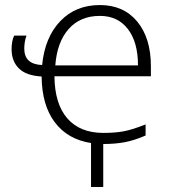

<svg xmlns="http://www.w3.org/2000/svg" viewBox="-20 -561 676 761"><path d="M389.2 180.2H340.8V5.9Q248.5 -8.3 197.3 -76.2Q146 -144 145 -257.8Q83.5 -261.2 54.7 -290Q25.9 -318.8 25.9 -366.2Q25.9 -397.9 36.1 -419.9H85Q76.2 -395.5 76.2 -368.2Q76.2 -306.2 147 -303.2Q157.7 -413.1 218.8 -477.1Q279.8 -541 376 -541Q469.7 -541 523.9 -475.6Q578.1 -410.2 578.1 -297.9V-258.8H195.8Q196.8 -149.4 246.8 -91.8Q296.9 -34.2 390.1 -34.2Q435.5 -34.2 470 -40.5Q504.4 -46.9 557.1 -67.9V-23.9Q512.2 -4.4 474.1 2.7Q436 9.8 389.2 9.8ZM376 -498Q297.9 -498 252 -446Q206.1 -394 199.2 -301.8H526.9Q526.9 -394 486.8 -446Q446.8 -498 376 -498Z"/></svg>

Font: JBL Sans
Style: Light
Weight: 300
Version: Version 1.10